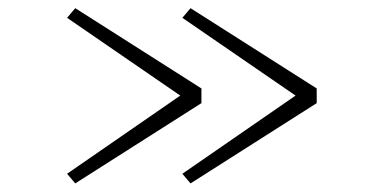

<svg xmlns="http://www.w3.org/2000/svg" viewBox="-20 -522 915 458"><path d="M434.5 -84.5 415 -107.5 685 -294 415 -479.5 434.5 -502.5 735.5 -311V-276ZM159.5 -84.5 140 -107.5 410 -294 140 -479.5 159.5 -502.5 460.5 -311V-276Z"/></svg>

Font: Trispace SemiExpanded Thin
Style: Regular
Weight: 100
Width: 6
Designer: Tyler Finck
Foundry: Etcetera Type Company
Version: Version 1.210; ttfautohint (v1.8.3)